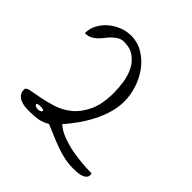

<svg xmlns="http://www.w3.org/2000/svg" viewBox="-153 -661 779 779"><g transform="rotate(45 236.5 -272.0)"><path d="M182.6 -56.6Q156.2 -42 134.8 -39.1Q113.3 -36.1 85.9 -36.1Q75.2 -36.1 62 -37.6Q48.8 -39.1 37.6 -44.4Q26.4 -49.8 19 -59.1Q11.7 -68.4 11.7 -85Q11.7 -94.7 31.2 -98.6Q50.8 -102.5 80.6 -107.9Q110.4 -113.3 145 -124Q179.7 -134.8 209.5 -158.7Q239.3 -182.6 259.3 -224.6Q279.3 -266.6 279.3 -333Q279.3 -361.3 274.4 -392.1Q269.5 -422.9 256.8 -448.2Q244.1 -473.6 221.2 -490.7Q198.2 -507.8 162.1 -507.8Q147.5 -507.8 135.7 -501Q124 -494.1 114.3 -484.9Q104.5 -475.6 95.7 -463.9Q86.9 -452.1 76.7 -442.4Q66.4 -432.6 54.2 -426.3Q42 -419.9 24.4 -419.9Q24.4 -446.3 36.6 -469.2Q48.8 -492.2 68.8 -509.3Q88.9 -526.4 113.8 -536.1Q138.7 -545.9 164.1 -545.9Q203.1 -545.9 234.9 -526.4Q266.6 -506.8 288.6 -476.6Q310.5 -446.3 322.3 -409.7Q334 -373 334 -337.9Q334 -303.7 324.2 -270.5Q314.5 -237.3 298.3 -206.1Q282.2 -174.8 262.2 -146.5Q242.2 -118.2 220.7 -93.8Q242.2 -75.2 271 -64.5Q299.8 -53.7 330.1 -47.9Q360.4 -42 390.1 -39.6Q419.9 -37.1 445.3 -37.1Q446.3 -36.1 446.8 -32.7Q447.3 -29.3 447.3 -28.3Q447.3 -17.6 439.5 -11.2Q431.6 -4.9 420.9 -2Q410.2 1 398.4 1.5Q386.7 2 378.9 2Q352.5 2 329.1 -2.9Q305.7 -7.8 282.2 -16.1Q258.8 -24.4 234.4 -34.7Q210 -44.9 182.6 -56.6ZM127 -74.2Q128.9 -79.1 122.6 -81.1Q116.2 -83 108.4 -83Q100.6 -83 93.8 -81.1Q86.9 -79.1 88.9 -74.2Q91.8 -70.3 97.2 -68.4Q102.5 -66.4 108.4 -66.4Q114.3 -66.4 119.1 -68.4Q124 -70.3 127 -74.2Z"/></g></svg>

Font: Annie Use Your Telescope
Style: Regular
Weight: 400
Version: Version 1.003 2001